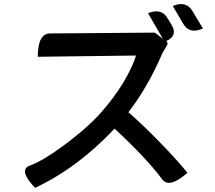

<svg xmlns="http://www.w3.org/2000/svg" viewBox="-20 -859 1040 930"><path d="M697 -795Q762 -822 792 -770L812 -737Q842 -685 785 -660Q795 -652 790 -642L766 -600Q697 -439 602 -315Q674 -253 755 -169Q837 -85 888 -22Q800 55 766 10Q693 -89 535 -236Q356 -46 150 51Q69 -34 122 -56Q183 -77 291 -156Q399 -236 465 -309Q531 -383 576 -457Q621 -532 639 -590L163 -584Q163 -697 223 -697L730 -701L769 -671L697 -795ZM817 -830Q881 -857 912 -806L963 -721Q898 -692 868 -743L817 -830Z"/></svg>

Font: Swei Half Moon CJK TC
Style: Medium
Weight: 500
Version: Version 2.125